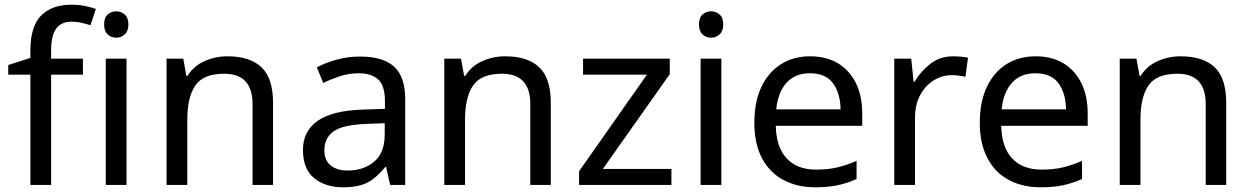

<svg xmlns="http://www.w3.org/2000/svg" viewBox="-20 -785 5306 815"><path d="M332 -468H197V0H109V-468H15V-509L109 -539V-570Q109 -674 155 -719.5Q201 -765 283 -765Q315 -765 341.5 -759.5Q368 -754 387 -747L364 -678Q348 -683 327 -688Q306 -693 284 -693Q240 -693 218.5 -663.5Q197 -634 197 -571V-536H332ZM474 -737Q494 -737 509.5 -723.5Q525 -710 525 -681Q525 -653 509.5 -639Q494 -625 474 -625Q452 -625 437 -639Q422 -653 422 -681Q422 -710 437 -723.5Q452 -737 474 -737ZM517 -536V0H429V-536Z M945 -546Q1041 -546 1090 -499.5Q1139 -453 1139 -349V0H1052V-343Q1052 -472 932 -472Q843 -472 809 -422Q775 -372 775 -278V0H687V-536H758L771 -463H776Q802 -505 848 -525.5Q894 -546 945 -546Z M1508 -545Q1606 -545 1653 -502Q1700 -459 1700 -365V0H1636L1619 -76H1615Q1580 -32 1541.5 -11Q1503 10 1435 10Q1362 10 1314 -28.5Q1266 -67 1266 -149Q1266 -229 1329 -272.5Q1392 -316 1523 -320L1614 -323V-355Q1614 -422 1585 -448Q1556 -474 1503 -474Q1461 -474 1423 -461.5Q1385 -449 1352 -433L1325 -499Q1360 -518 1408 -531.5Q1456 -545 1508 -545ZM1534 -259Q1434 -255 1395.5 -227Q1357 -199 1357 -148Q1357 -103 1384.5 -82Q1412 -61 1455 -61Q1523 -61 1568 -98.5Q1613 -136 1613 -214V-262Z M2124 -546Q2220 -546 2269 -499.5Q2318 -453 2318 -349V0H2231V-343Q2231 -472 2111 -472Q2022 -472 1988 -422Q1954 -372 1954 -278V0H1866V-536H1937L1950 -463H1955Q1981 -505 2027 -525.5Q2073 -546 2124 -546Z M2830 0H2438V-58L2726 -468H2455V-536H2823V-470L2539 -68H2830Z M2999 -737Q3019 -737 3034.5 -723.5Q3050 -710 3050 -681Q3050 -653 3034.5 -639Q3019 -625 2999 -625Q2977 -625 2962 -639Q2947 -653 2947 -681Q2947 -710 2962 -723.5Q2977 -737 2999 -737ZM3042 -536V0H2954V-536Z M3419 -546Q3488 -546 3537.5 -516Q3587 -486 3613.5 -431.5Q3640 -377 3640 -304V-251H3273Q3275 -160 3319.5 -112.5Q3364 -65 3444 -65Q3495 -65 3534.5 -74.5Q3574 -84 3616 -102V-25Q3575 -7 3535 1.5Q3495 10 3440 10Q3364 10 3305.5 -21Q3247 -52 3214.5 -113.5Q3182 -175 3182 -264Q3182 -352 3211.5 -415Q3241 -478 3294.5 -512Q3348 -546 3419 -546ZM3418 -474Q3355 -474 3318.5 -433.5Q3282 -393 3275 -321H3548Q3547 -389 3516 -431.5Q3485 -474 3418 -474Z M4026 -546Q4041 -546 4058.5 -544.5Q4076 -543 4089 -540L4078 -459Q4065 -462 4049.5 -464Q4034 -466 4020 -466Q3979 -466 3943 -443.5Q3907 -421 3885.5 -380.5Q3864 -340 3864 -286V0H3776V-536H3848L3858 -438H3862Q3888 -482 3929 -514Q3970 -546 4026 -546Z M4376 -546Q4445 -546 4494.5 -516Q4544 -486 4570.5 -431.5Q4597 -377 4597 -304V-251H4230Q4232 -160 4276.5 -112.5Q4321 -65 4401 -65Q4452 -65 4491.5 -74.5Q4531 -84 4573 -102V-25Q4532 -7 4492 1.5Q4452 10 4397 10Q4321 10 4262.5 -21Q4204 -52 4171.5 -113.5Q4139 -175 4139 -264Q4139 -352 4168.5 -415Q4198 -478 4251.5 -512Q4305 -546 4376 -546ZM4375 -474Q4312 -474 4275.5 -433.5Q4239 -393 4232 -321H4505Q4504 -389 4473 -431.5Q4442 -474 4375 -474Z M4991 -546Q5087 -546 5136 -499.5Q5185 -453 5185 -349V0H5098V-343Q5098 -472 4978 -472Q4889 -472 4855 -422Q4821 -372 4821 -278V0H4733V-536H4804L4817 -463H4822Q4848 -505 4894 -525.5Q4940 -546 4991 -546Z"/></svg>

Font: RS Noto Sans
Style: Regular
Weight: 400
Designer: Monotype Design Team
Foundry: Monotype Imaging Inc.
Version: Version 3.10